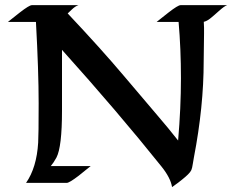

<svg xmlns="http://www.w3.org/2000/svg" viewBox="-20 -723 931 759"><path d="M684.1 -167.5Q695.3 -297.4 695.3 -413.8Q695.3 -530.3 686 -636.2H599.1Q605 -640.6 618.4 -651.6Q631.8 -662.6 646.5 -673.8Q683.6 -702.6 693.8 -702.6H877.9Q867.2 -699.2 845 -679.2Q822.8 -659.2 810.3 -649.4Q797.9 -639.6 785.6 -636.7Q786.6 -625 786.6 -613.3Q786.6 -601.6 786.6 -589.8L785.2 -481Q785.2 -301.3 746.6 -101.1Q745.6 -96.2 744.6 -89.4Q743.7 -82.5 742.2 -75.2Q739.7 -58.1 736.3 -50.5Q732.9 -43 723.1 -33.4Q713.4 -23.9 701.7 -14.6Q688 -2.9 660.2 16.6Q654.3 -20 618.2 -64.9Q443.8 -282.7 225.1 -525.9V-285.2Q225.1 -142.1 203.1 -100.1Q190.9 -78.1 180.7 -66.4H338.4Q332.5 -62 319.1 -51Q305.7 -40 291 -28.3Q253.9 0 243.7 0H83Q125 -60.5 130.9 -159.2Q132.8 -187.5 132.8 -314.7Q132.8 -441.9 122.1 -636.2H11.2Q17.1 -640.6 30.5 -651.6Q43.9 -662.6 58.6 -673.8Q95.7 -702.6 106 -702.6H290Q277.3 -698.2 264.6 -686Q252 -673.8 247.6 -669.9Q378.4 -531.2 470.5 -422.1Q562.5 -313 603.5 -265.4Q644.5 -217.8 684.1 -167.5Z"/></svg>

Font: Fondamento
Style: Regular
Weight: 400
Version: Version 1.000